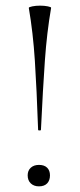

<svg xmlns="http://www.w3.org/2000/svg" viewBox="-20 -649 283 680"><path d="M122 -629Q137 -629 149.5 -626.5Q162 -624 161 -621Q146 -534 139 -435Q132 -336 125 -189Q125 -187 120 -187Q115 -187 115 -189Q110 -333 103.5 -433.5Q97 -534 82 -621Q82 -624 94.5 -626.5Q107 -629 122 -629ZM78 -28Q78 -45 89 -55Q100 -65 118 -65Q137 -65 147 -55Q157 -45 157 -28Q157 -10 147 0.5Q137 11 118 11Q100 11 89 0.5Q78 -10 78 -28Z"/></svg>

Font: Cormorant SC Light
Style: Regular
Weight: 300
Designer: Christian Thalmann (Catharsis Fonts)
Foundry: Catharsis Fonts
Version: Version 4.000